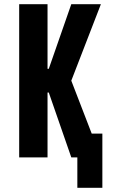

<svg xmlns="http://www.w3.org/2000/svg" viewBox="-20 -755 540 921"><path d="M351 146V0H322L214 -311H208V0H72V-735H208V-425H214L322 -735H464L322 -368L420 -114H471V146Z"/></svg>

Font: Iosevka SS18 Heavy
Style: Regular
Weight: 900
Monospace: yes
Designer: Belleve Invis
Foundry: Belleve Invis
Version: Version 25.1.1; ttfautohint (v1.8.4)